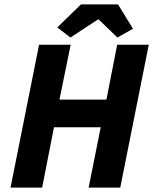

<svg xmlns="http://www.w3.org/2000/svg" viewBox="-20 -855 698 875"><path d="M28 0H172L226 -275H439L384 0H528L658 -651H514L465 -401H251L302 -651H158ZM301 -684 426 -766H430L515 -684L586 -724L518 -835H349L241 -730Z"/></svg>

Font: Source Sans Pro
Style: Bold Italic
Weight: 700
Italic angle: -11°
Designer: Paul D. Hunt
Foundry: Adobe Systems Incorporated
Version: Version 3.006;hotconv 1.0.111;makeotfexe 2.5.65597